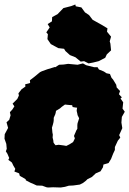

<svg xmlns="http://www.w3.org/2000/svg" viewBox="-24 -810 575 854"><path d="M190 24 183 23 164 16 139 15 122 7 112 3 91 -8 90 -13 64 -28 61 -39 40 -47 44 -59 35 -74 29 -87 13 -99 17 -107 9 -126 2 -137 6 -148 4 -170 -4 -193 -3 -213 12 -241 5 -266 17 -277 23 -297 20 -311 31 -323 40 -337 32 -349 53 -370 60 -385 58 -395 72 -413 89 -425 88 -435 110 -441 109 -453 126 -466 154 -489 162 -493 187 -502 220 -512 222 -511 239 -522 259 -523 279 -526 321 -522 345 -528 359 -520 395 -511H410L416 -501L438 -492L450 -484L465 -481L472 -464L479 -456L493 -433L495 -421L510 -405L505 -391L518 -377L512 -372L524 -355L521 -327L531 -313L518 -290L516 -265L520 -240L506 -209L511 -198L500 -184L487 -156V-143L479 -126L470 -103L459 -85L436 -78L434 -66L423 -48L402 -39L385 -23L365 -13L358 -6L345 4L331 11L302 15L282 16L265 21L246 24L212 23ZM271 -161 285 -168 301 -178 306 -188 309 -195 305 -205 309 -215 311 -219 315 -229 320 -237V-254L321 -262L324 -271L328 -284L321 -298L320 -304L317 -317L318 -326L319 -331L310 -332L299 -334L297 -342L284 -343L274 -344L265 -345L251 -335L243 -328L235 -323L225 -317L224 -310L222 -302L218 -293L215 -286V-276L214 -267L211 -255L207 -242L208 -233L209 -221L211 -211L210 -198L213 -186L214 -176L218 -170L223 -164L237 -166L245 -165L260 -163ZM370 -528 350 -538 335 -536 312 -555 287 -565 267 -583 261 -593 235 -596 202 -614 187 -636 189 -658 182 -666 197 -688 188 -703 207 -715 208 -734 232 -747 258 -774 293 -783 311 -790 313 -782 338 -777 354 -755 372 -743 388 -722 431 -698 454 -684 452 -669 470 -647 464 -626 467 -616 470 -586 451 -568 444 -553 415 -538 391 -532Z"/></svg>

Font: Winky Rough Black
Style: Italic
Weight: 900
Italic angle: -8.97852°
Designer: Simon Atzbach
Foundry: typofactur
Version: Version 1.206; ttfautohint (v1.8.4.7-5d5b)